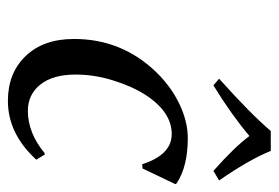

<svg xmlns="http://www.w3.org/2000/svg" viewBox="-128 -558 696 479"><g transform="rotate(90 219.5 -318.0)"><path d="M356 -646Q377.4 -592.8 429.7 -517.1L405.8 -502.9Q346.2 -555.7 318.8 -592.8Q265.1 -547.4 192.4 -502.9L175.8 -517.1Q265.1 -597.2 306.2 -646ZM314 -398.9Q258.3 -398.9 215.3 -332Q194.8 -299.8 180.2 -252.9Q165.5 -206.1 165.5 -159.2Q165.5 -102.5 190.4 -71.3Q215.3 -40 255.9 -40Q311 -40 361.8 -82H365.2L377.9 -61Q313 9.8 231 9.8Q161.6 9.8 119.1 -34.7Q76.7 -79.1 76.7 -155.3Q76.7 -273.9 158.7 -359.4Q194.8 -397 238.8 -418Q282.7 -439 324.2 -439Q395 -439 437 -411.1L439 -408.2L399.9 -326.2L389.2 -325.2Q365.7 -398.9 314 -398.9Z"/></g></svg>

Font: Linux Biolinum
Style: Italic
Weight: 400
Italic angle: -12°
Designer: Philipp H. Poll
Foundry: Philipp H. Poll
Version: Version 1.1.3 ; ttfautohint (v0.9)